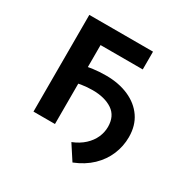

<svg xmlns="http://www.w3.org/2000/svg" viewBox="-142 -619 830 851"><g transform="rotate(30 273.5 -193.0)"><path d="M339 109 289.5 33Q325.5 18.5 349.2 -3.5Q373 -25.5 384.8 -52Q396.5 -78.5 396.5 -106Q396.5 -161.5 357.8 -187.5Q319 -213.5 257 -213.5Q227.5 -213.5 199.5 -209Q193 -208 186.5 -206.5V0H76.5V-495H402.5V-404H186.5V-291.5Q197 -293.5 207 -295Q241 -299.5 275.5 -299.5Q341.5 -299.5 392 -277.2Q442.5 -255 471 -213.5Q499.5 -172 499.5 -113Q499.5 -66.5 481.5 -23.5Q463.5 19.5 427.8 53.8Q392 88 339 109Z"/></g></svg>

Font: Geologica EX
Style: Regular
Weight: 400
Designer: Sindre Bremnes, Frode Helland
Foundry: Monokrom Skriftforlag AS
Version: Version 1.010;gftools[0.9.28]